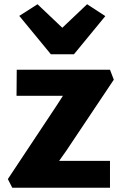

<svg xmlns="http://www.w3.org/2000/svg" viewBox="-20 -886 574 906"><path d="M38 0 17 -41 248 -389 277 -434H58L59 -557H499L517 -510L291 -172L259 -127H499V0ZM71 -811 157 -866 274 -755 391 -866 477 -810 329 -630H220Z"/></svg>

Font: Koeln Type Sans ExtraBold
Style: Regular
Weight: 800
Designer: Eben Sorkin
Foundry: Eben Sorkin
Version: Version 2.001